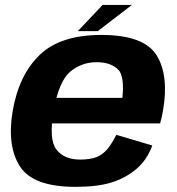

<svg xmlns="http://www.w3.org/2000/svg" viewBox="-20 -738 706 764"><path d="M279.5 5.5 299 -103Q235 -103 204.5 -143Q173.5 -182.5 193.5 -296.5Q213.5 -413 258.5 -452Q304 -490.5 364.5 -490.5Q426.5 -490.5 455.5 -455Q475 -424.5 467 -348.5H187.5L169.5 -247H617Q624 -269.5 628.5 -297Q653 -437.5 603 -518.5Q552 -599 383.5 -599Q220 -599 137.5 -519Q55.5 -440 30.5 -297Q7 -157 59.5 -75.5Q112 5.5 279.5 5.5ZM299 -103 279.5 5.5Q369 5.5 424 -12Q478.5 -29 522 -65Q564.5 -100.5 586 -159L443 -201.5Q427 -170 408.5 -146Q389 -123 363.5 -112.5Q336.5 -103 299 -103ZM289.5 -614H369L505 -718.5H388.5Z"/></svg>

Font: Anybody
Style: Bold Italic
Weight: 700
Italic angle: -10°
Designer: Tyler Finck
Foundry: Etcetera Type Company
Version: Version 1.113;gftools[0.9.25]